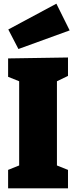

<svg xmlns="http://www.w3.org/2000/svg" viewBox="-20 -1022 413 1042"><path d="M349 -710V-610L289 -581V-124L349 -100V0H24V-100L84 -124V-581L24 -605V-705ZM358 -857 80 -756 25 -862 286 -1002Z"/></svg>

Font: Bitter Pro Black
Style: Regular
Weight: 900
Designer: Sol Matas, and Bitter project Authors
Foundry: Sol Matas
Version: Version 1.010